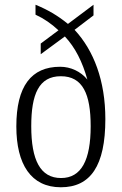

<svg xmlns="http://www.w3.org/2000/svg" viewBox="-20 -781 514 811"><path d="M237 10C362 10 425 -80 425 -278C425 -440 376 -568 295 -655L375 -716V-761L267 -680C223 -716 181 -740 130 -761V-719C165 -703 197 -681 227 -653L152 -597V-552L254 -627C298 -580 328 -520 349 -445C321 -479 279 -499 234 -499C112 -499 49 -417 49 -247C49 -87 111 10 237 10ZM238 -29C150 -29 112 -105 112 -248C112 -383 144 -459 237 -459C330 -459 363 -383 363 -248C363 -105 324 -29 238 -29Z"/></svg>

Font: Noto Serif Thai Condensed Light
Style: Regular
Weight: 300
Width: 3
Designer: Monotype Design Team
Foundry: Monotype Imaging Inc.
Version: Version 2.002